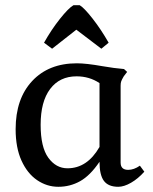

<svg xmlns="http://www.w3.org/2000/svg" viewBox="-20 -704 586 737"><path d="M149 -540Q177 -590 210 -631.5Q243 -673 262 -684H286Q303 -674 335.5 -632.5Q368 -591 397 -540L369 -517L273 -590L180 -517ZM40 -208Q40 -325 103.5 -393Q167 -461 275 -461Q311 -461 373 -450Q419 -442 456 -439L468 -428L455 -411Q448 -399 445.5 -392.5Q443 -386 443 -375V-80Q443 -52 472 -52Q494 -52 517 -68L534 -45Q510 -18 483 -2.5Q456 13 434 13Q396 13 379 -9.5Q362 -32 362 -83Q326 -30 287.5 -8.5Q249 13 204 13Q160 13 122.5 -12.5Q85 -38 62.5 -87.5Q40 -137 40 -208ZM362 -140V-385Q323 -411 274 -411Q209 -411 172.5 -362.5Q136 -314 136 -225Q136 -139 165.5 -98.5Q195 -58 239 -58Q315 -58 362 -140Z"/></svg>

Font: Kurale
Style: Regular
Weight: 400
Designer: Eduardo Rodriguez Tunni
Foundry: Eduardo Rodriguez Tunni
Version: Version 2.000